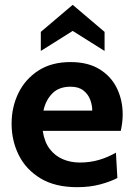

<svg xmlns="http://www.w3.org/2000/svg" viewBox="-20 -765 555 795"><path d="M299 10Q208.5 10 148.2 -26.2Q88 -62.5 58 -122.2Q28 -182 28 -253Q28 -321.5 56.2 -379.5Q84.5 -437.5 139 -472.8Q193.5 -508 272 -508Q344 -508 392 -478.5Q440 -449 464 -399.8Q488 -350.5 488 -291Q488 -274.5 486 -257.8Q484 -241 480 -223H157Q164 -176.5 186.2 -147.8Q208.5 -119 240.8 -105.5Q273 -92 310 -92Q353.5 -92 391 -103.2Q428.5 -114.5 460 -133L466 -28Q437.5 -13 395 -1.5Q352.5 10 299 10ZM160 -307H362Q362 -329.5 353.5 -352.2Q345 -375 325.2 -390.5Q305.5 -406 272 -406Q224 -406 196.5 -378Q169 -350 160 -307ZM149 -554V-633L281 -745L413 -633V-554L281 -637Z"/></svg>

Font: Cabin Resolve
Style: Bold-Resolve
Weight: 700
Designer: Pablo Impallari
Foundry: Pablo Impallari. http://www.impallari.com Igino Marini. http://www.ikern.com
Version: Version 3.001